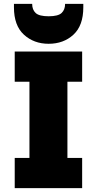

<svg xmlns="http://www.w3.org/2000/svg" viewBox="-20 -971 500 991"><path d="M56 0V-156H132V-549H56V-705H404V-549H328V-156H404V0ZM231 -745Q155 -745 103.5 -792Q52 -839 52 -933V-951H146Q146 -921 164 -904Q182 -887 231 -887Q280 -887 298 -904Q316 -921 316 -951H410V-933Q410 -839 359 -792Q308 -745 231 -745Z"/></svg>

Font: Parkinsans ExtraBold
Style: Regular
Weight: 800
Designer: Red Stone, Indian Type Foundry
Foundry: Indian Type Foundry
Version: Version 1.000